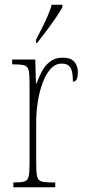

<svg xmlns="http://www.w3.org/2000/svg" viewBox="-20 -786 358 806"><path d="M36 0V-20H37Q68 -20 82 -24Q96 -28 100 -44Q104 -60 104 -96V-440Q104 -476 100 -492Q96 -508 81 -512Q66 -516 34 -516H31V-536H128L131 -435H133Q142 -459 155 -484.5Q168 -510 189.5 -527Q211 -544 243 -544Q277 -544 292 -526.5Q307 -509 307 -483Q307 -466 302.5 -454.5Q298 -443 286 -443Q286 -462 283.5 -479Q281 -496 271.5 -507.5Q262 -519 239 -519Q212 -519 192 -496.5Q172 -474 158.5 -437Q145 -400 138.5 -357.5Q132 -315 132 -274V-96Q132 -60 136 -44Q140 -28 155 -24Q170 -20 201 -20H212V0ZM131 -619Q154 -663 170.5 -697.5Q187 -732 197 -766H242V-756Q233 -739 215 -712.5Q197 -686 176 -658Q155 -630 136 -606H131Z"/></svg>

Font: Noto Serif Myanmar ExtraCondensed Thin
Style: Regular
Weight: 100
Width: 2
Designer: Ben Mitchell and the Monotype Design Team
Foundry: Monotype Imaging Inc.
Version: Version 2.106; ttfautohint (v1.8.4.7-5d5b)